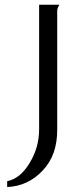

<svg xmlns="http://www.w3.org/2000/svg" viewBox="-20 -627 312 798"><path d="M226.6 -607.4Q206.1 -607.4 142.6 -607.4Q142.6 -477.5 142.6 -89.8Q142.6 -14.6 103.5 49.8Q64.5 115.2 9.8 126Q9.8 133.8 9.8 150.4Q96.7 146.5 157.2 82Q218.8 17.6 217.8 -89.8Q217.8 -253.9 217.8 -581.1Q217.8 -588.9 220.7 -595.7Q223.6 -602.5 226.6 -607.4Z"/></svg>

Font: BSRU BANSOMDEJ
Style: Regular
Weight: 400
Designer: Wisit Potiwat
Version: Version 1.000;PS 002.000;hotconv 1.0.70;makeotf.lib2.5.58329